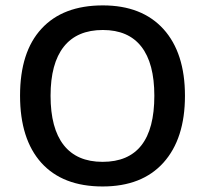

<svg xmlns="http://www.w3.org/2000/svg" viewBox="-20 -672 748 701"><path d="M576.7 -565.9Q655.3 -479 655.3 -322.3Q655.3 -165.5 576.7 -78.1Q498.5 8.8 354.5 8.8Q209 8.8 130.9 -77.6Q53.2 -164.1 53.2 -322.8Q53.2 -482.4 131.3 -566.9Q209.5 -652.3 355.5 -652.3Q498 -652.3 576.7 -565.9ZM355.5 -562.5Q261.2 -562.5 212.9 -501.5Q164.6 -440.4 164.6 -322.3Q164.6 -203.6 212.6 -142.3Q260.7 -81.1 354.5 -81.1Q543.5 -81.1 543.5 -322.3Q543.5 -440.9 496.1 -501.7Q448.7 -562.5 355.5 -562.5Z"/></svg>

Font: Khula Semibold
Style: Regular
Weight: 600
Designer: Erin McLaughlin, Steve Matteson
Version: Version 1.000;PS 1.0;hotconv 1.0.72;makeotf.lib2.5.5900